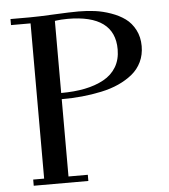

<svg xmlns="http://www.w3.org/2000/svg" viewBox="-51 -756 706 802"><g transform="rotate(-5 301.5 -354.5)"><path d="M22 -676.8V-702.1H104Q138.7 -702.1 205.6 -705.6Q272.5 -709 308.1 -709Q343.8 -709 376.7 -704.6Q409.7 -700.2 443.4 -688.2Q477.1 -676.3 502 -658.2Q526.9 -640.1 542.5 -610.1Q558.1 -580.1 558.1 -542Q558.1 -505.4 543.9 -475.8Q529.8 -446.3 504.4 -425.5Q479 -404.8 446 -389.9Q413.1 -375 372.6 -366.5Q332 -357.9 291.3 -354Q250.5 -350.1 206.1 -350.1V-25.9H287.1V0H58.1V-25.9H104V-676.8ZM206.1 -376Q261.2 -376 305.9 -385Q350.6 -394 385 -412.8Q419.4 -431.6 438.2 -463.1Q457 -494.6 457 -537.1Q457 -682.1 259.8 -682.1Q246.1 -682.1 232.7 -681.2Q219.2 -680.2 212.9 -679.2L206.1 -678.2Z"/></g></svg>

Font: Dehuti Alt
Style: Bold
Weight: 700
Version: Version 1.2